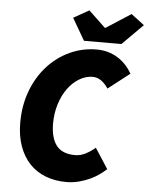

<svg xmlns="http://www.w3.org/2000/svg" viewBox="-58 -901 746 961"><g transform="rotate(5 315.0 -421.0)"><path d="M310 12Q253 12 206 -6.5Q159 -25 126 -60Q93 -95 74.5 -146.5Q56 -198 56 -264Q56 -351 83.5 -424Q111 -497 159 -550Q207 -603 270.5 -632.5Q334 -662 406 -662Q463 -662 509 -634.5Q555 -607 584 -556L476 -472Q441 -524 398 -524Q363 -524 330.5 -504.5Q298 -485 273.5 -451.5Q249 -418 234.5 -372Q220 -326 220 -274Q220 -203 249 -164.5Q278 -126 344 -126Q370 -126 395.5 -139Q421 -152 444 -172L510 -70Q496 -57 476 -42.5Q456 -28 430.5 -16Q405 -4 374.5 4Q344 12 310 12ZM338 -700 274 -810 352 -854 436 -774H440L564 -854L630 -804L526 -700Z"/></g></svg>

Font: mr_Source Sans Pro
Style: Italic
Weight: 900
Italic angle: -11°
Designer: Paul D. Hunt
Foundry: Adobe Systems Incorporated
Version: Version 1.076;July 10, 2024;FontCreator 11.5.0.2430 64-bit